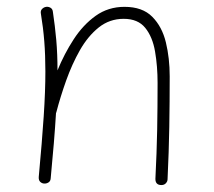

<svg xmlns="http://www.w3.org/2000/svg" viewBox="-20 -526 629 564"><path d="M93.8 -5.9Q103.5 -110.4 108.4 -184.3Q113.3 -258.3 113.3 -315.9Q113.3 -363.8 110.1 -404.3Q106.9 -444.8 100.1 -485.8Q98.6 -494.1 103 -499Q107.4 -503.9 113.3 -505.4Q120.1 -507.3 127.2 -503.9Q134.3 -500.5 135.3 -491.7Q141.6 -449.7 145.3 -408.4Q148.9 -367.2 148.9 -319.3Q168.9 -368.2 196.5 -410.6Q224.1 -453.1 261 -479.5Q297.9 -505.9 345.7 -505.9Q398.4 -505.9 427.2 -476.8Q456.1 -447.8 467.3 -401.4Q478.5 -355 478.5 -301.8Q478.5 -226.6 477.3 -153.8Q476.1 -81.1 472.2 0.5Q472.2 6.8 467.3 12.2Q462.4 17.6 454.1 17.6Q436.5 17.6 436.5 -0.5Q440.4 -77.6 441.7 -145Q442.9 -212.4 442.9 -282.2Q442.9 -331.5 435.5 -374.5Q428.2 -417.5 406.7 -444.1Q385.3 -470.7 343.3 -470.7Q301.8 -470.7 270 -445.3Q238.3 -419.9 214.8 -378.7Q191.4 -337.4 174.3 -289.3Q157.2 -241.2 145.5 -196.3Q145 -194.8 144.5 -193.8Q142.1 -153.3 138.2 -105.7Q134.3 -58.1 128.9 -2Q128.4 6.3 122.3 10Q116.2 13.7 109.4 13.2Q103 12.7 98.1 8.1Q93.3 3.4 93.8 -5.9Z"/></svg>

Font: Mikhak ExtraLight
Style: Regular
Weight: 200
Designer: Amin Abedi
Version: Version 3.3